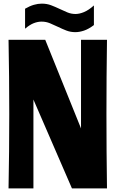

<svg xmlns="http://www.w3.org/2000/svg" viewBox="-20 -1037 637 1057"><path d="M426 -818H569Q566 -614 566 -409Q566 -204 569 0H376L164 -489V0H27Q29 -103 30 -204.5Q31 -306 31 -409Q31 -512 30 -613.5Q29 -715 27 -818H229L426 -330ZM118 -989Q144 -1004 166.5 -1010.5Q189 -1017 210 -1017Q238 -1017 261.5 -1008Q285 -999 307 -988.5Q329 -978 350.5 -969Q372 -960 396 -960Q417 -960 442.5 -970.5Q468 -981 497 -1007V-899Q468 -877 442.5 -868.5Q417 -860 395 -860Q368 -860 345 -869Q322 -878 299.5 -889Q277 -900 255 -909Q233 -918 209 -918Q188 -918 166 -909.5Q144 -901 118 -879Z"/></svg>

Font: Ranchers
Style: Regular
Weight: 400
Designer: Pablo Impallari, Brenda Gallo
Foundry: Pablo Impallari, Brenda Gallo
Version: Version 1.000; ttfautohint (v0.8) -G 200 -r 50